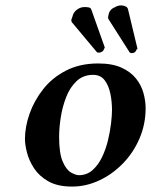

<svg xmlns="http://www.w3.org/2000/svg" viewBox="-20 -678 557 708"><path d="M72 -165Q72 -210 89 -258.5Q106 -307 139.5 -349.5Q173 -392 224 -418Q275 -444 342 -444Q394 -444 428 -428.5Q462 -413 481.5 -388.5Q501 -364 509 -335Q517 -306 517 -279Q517 -220 494.5 -167.5Q472 -115 433 -75Q394 -35 345.5 -12.5Q297 10 246 10Q192 10 158 -9.5Q124 -29 105.5 -57.5Q87 -86 79.5 -115.5Q72 -145 72 -165ZM198 -173Q198 -112 211.5 -81.5Q225 -51 242.5 -41.5Q260 -32 271 -32Q300 -32 321 -50.5Q342 -69 356 -98Q370 -127 378 -160Q386 -193 389.5 -223Q393 -253 393 -272Q393 -303 387 -332.5Q381 -362 366 -382Q351 -402 323 -402Q287 -402 262.5 -379Q238 -356 224 -320Q210 -284 204 -245Q198 -206 198 -173ZM403 -651Q414 -658 426 -658H429Q449 -656 452 -644L487 -498Q487 -497 485.5 -496.5Q484 -496 483 -495Q483 -490 475 -484Q469 -482 466 -482Q461 -482 458 -485L381 -606Q378 -610 378.5 -614Q379 -618 380 -622Q383 -643 403 -651ZM266 -644Q278 -652 292 -652Q301 -652 308 -650.5Q315 -649 317 -642L366 -504Q367 -503 365.5 -501Q364 -499 364 -498Q362 -491 357 -488Q351 -484 347 -484H345Q338 -484 337 -486L245 -596Q243 -600 243 -602Q243 -606 244.5 -609.5Q246 -613 247 -616Q250 -633 266 -644Z"/></svg>

Font: Libertinus Serif SemiBold
Style: Italic
Weight: 600
Italic angle: -11.5°
Designer: Philipp H. Poll, Khaled Hosny
Foundry: Caleb Maclennan
Version: Version 7.051;RELEASE